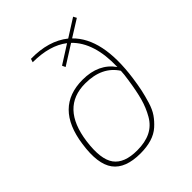

<svg xmlns="http://www.w3.org/2000/svg" viewBox="-199 -815 944 944"><g transform="rotate(-45 272.5 -343.0)"><path d="M478 -681 390 -626Q497 -522 463 -277Q457 -234 450.5 -203.5Q444 -173 433 -136.5Q422 -100 405.5 -76Q389 -52 365 -30.5Q341 -9 306.5 1.5Q272 12 228 12Q124 12 82.5 -44Q41 -100 59 -223Q90 -446 283 -446Q394 -446 448 -369Q453 -535 371 -614L268 -549L260 -566L356 -627Q288 -680 170 -680L176 -698Q300 -700 376 -639L469 -698ZM227 -10Q283 -10 321.5 -29Q360 -48 383 -88Q406 -128 418.5 -173.5Q431 -219 441 -288Q446 -319 447 -344Q395 -424 279 -424Q111 -424 83 -218Q68 -106 103 -58Q138 -10 227 -10Z"/></g></svg>

Font: Exo 2.0 Thin
Style: Italic
Weight: 250
Italic angle: -8°
Designer: Natanael Gama
Version: Version 1.001;PS 001.001;hotconv 1.0.70;makeotf.lib2.5.58329